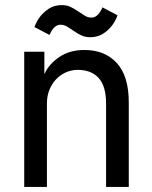

<svg xmlns="http://www.w3.org/2000/svg" viewBox="-20 -733 595 753"><path d="M75 -530H154V-442Q171 -481 212 -509Q253 -537 311 -537Q391 -537 438 -486Q485 -435 485 -332V0H396V-327Q396 -395 367 -427Q338 -459 285 -459Q260 -459 238 -449Q216 -439 199.5 -421.5Q183 -404 173.5 -380Q164 -356 164 -327V0H75ZM333 -587Q314 -587 298.5 -594.5Q283 -602 269.5 -611.5Q256 -621 243.5 -628.5Q231 -636 218 -636Q207 -636 198.5 -630Q190 -624 185 -616Q179 -607 174 -596L115 -627Q124 -651 139 -670Q152 -686 172.5 -699.5Q193 -713 223 -713Q242 -713 257.5 -705.5Q273 -698 286.5 -688.5Q300 -679 312.5 -671.5Q325 -664 338 -664Q349 -664 357.5 -670Q366 -676 371 -684Q377 -693 382 -704L441 -673Q432 -648 417 -630Q404 -613 383 -600Q362 -587 333 -587Z"/></svg>

Font: Golos UI
Style: Regular
Weight: 400
Designer: A.Korolkova, Vitaly Kuzmin
Foundry: ParaType Ltd
Version: Version 2.000